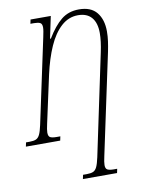

<svg xmlns="http://www.w3.org/2000/svg" viewBox="-124 -792 819 1102"><g transform="rotate(-10 285.5 -241.5)"><path d="M268 240 273 216H295Q319 216 332.5 210Q346 204 354.5 186Q363 168 371 131L495 -457Q509 -522 509 -569Q509 -628 482 -659.5Q455 -691 403 -691Q348 -691 305 -652Q262 -613 231.5 -544Q201 -475 181 -385L121 -109Q113 -74 113 -58Q113 -36 124.5 -30Q136 -24 161 -24H183L178 0H-22L-17 -24H4Q28 -24 41.5 -30Q55 -36 63.5 -53.5Q72 -71 80 -108L185 -600Q189 -619 191.5 -633Q194 -647 194 -657Q194 -678 182.5 -684Q171 -690 147 -690H126L131 -714H249L222 -586H227Q268 -654 310.5 -688.5Q353 -723 414 -723Q484 -723 517.5 -681.5Q551 -640 551 -571Q551 -543 547 -514Q543 -485 537 -456L412 131Q404 166 404 183Q404 204 416 210Q428 216 452 216H472L467 240Z"/></g></svg>

Font: Noto Serif ExtraCondensed ExtraLight
Style: Italic
Weight: 200
Width: 2
Italic angle: -12°
Designer: Monotype Design Team
Foundry: Monotype Imaging Inc.
Version: Version 2.014; ttfautohint (v1.8.4.7-5d5b)